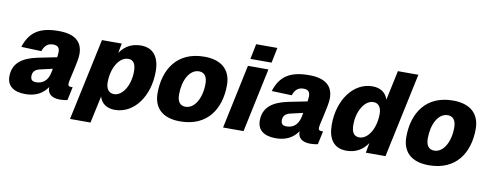

<svg xmlns="http://www.w3.org/2000/svg" viewBox="-70 -1082 4051 1588"><g transform="rotate(10 1956.0 -288.0)"><path d="M349 -73C349 -25 383 7 454 7C476 7 505 3 516 0L540 -112H526C510 -112 501 -117 501 -134C501 -167 548 -325 548 -390C548 -496 482 -550 346 -550C185 -550 104 -494 64 -367L233 -361C250 -409 275 -432 321 -432C362 -432 375 -411 375 -378C375 -368 373 -353 371 -334L212 -302C84 -275 9 -220 9 -109C9 -30 65 12 163 12C251 12 311 -23 349 -80C349 -78 349 -75 349 -73ZM188 -144C188 -182 210 -202 252 -211L352 -234C349 -221 347 -209 345 -199C330 -126 284 -100 234 -100C202 -100 188 -114 188 -144Z M564 150H736L785 -77C801 -21 847 12 915 12C1076 12 1194 -150 1194 -358C1194 -478 1143 -550 1037 -550C960 -550 902 -516 862 -457L877 -538H711ZM886 -115C844 -115 818 -146 818 -203C818 -322 877 -423 953 -423C998 -423 1017 -389 1017 -328C1017 -213 958 -115 886 -115Z M1463 12C1693 12 1794 -152 1794 -350C1794 -476 1717 -550 1570 -550C1341 -550 1240 -385 1240 -187C1240 -61 1316 12 1463 12ZM1487 -115C1441 -115 1417 -145 1417 -207C1417 -326 1469 -423 1547 -423C1592 -423 1617 -392 1617 -330C1617 -211 1563 -115 1487 -115Z M1947 -598H2125L2151 -726H1973ZM1823 0H1995L2109 -538H1937Z M2452 -73C2452 -25 2486 7 2557 7C2579 7 2608 3 2619 0L2643 -112H2629C2613 -112 2604 -117 2604 -134C2604 -167 2651 -325 2651 -390C2651 -496 2585 -550 2449 -550C2288 -550 2207 -494 2167 -367L2336 -361C2353 -409 2378 -432 2424 -432C2465 -432 2478 -411 2478 -378C2478 -368 2476 -353 2474 -334L2315 -302C2187 -275 2112 -220 2112 -109C2112 -30 2168 12 2266 12C2354 12 2414 -23 2452 -80C2452 -78 2452 -75 2452 -73ZM2291 -144C2291 -182 2313 -202 2355 -211L2455 -234C2452 -221 2450 -209 2448 -199C2433 -126 2387 -100 2337 -100C2305 -100 2291 -114 2291 -144Z M2860 12C2938 12 2996 -23 3037 -83L3022 0H3187L3338 -710H3166L3113 -461C3096 -517 3050 -550 2982 -550C2822 -550 2704 -388 2704 -180C2704 -60 2754 12 2860 12ZM2945 -115C2900 -115 2880 -149 2880 -210C2880 -325 2939 -423 3012 -423C3054 -423 3079 -392 3079 -335C3079 -216 3021 -115 2945 -115Z M3552 12C3782 12 3883 -152 3883 -350C3883 -476 3806 -550 3659 -550C3430 -550 3329 -385 3329 -187C3329 -61 3405 12 3552 12ZM3576 -115C3530 -115 3506 -145 3506 -207C3506 -326 3558 -423 3636 -423C3681 -423 3706 -392 3706 -330C3706 -211 3652 -115 3576 -115Z"/></g></svg>

Font: Geist ExtraBold
Style: Italic
Weight: 800
Italic angle: -12°
Designer: Basement.studio, Andrés Briganti, Mateo Zaragoza
Foundry: Basement.studio, Vercel, Andrés Briganti, Guido Ferreyra, Mateo Zaragoza
Version: Version 1.500